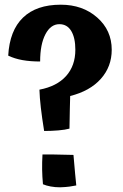

<svg xmlns="http://www.w3.org/2000/svg" viewBox="-20 -783 523 818"><path d="M276 -235Q258 -230 229 -227.5Q200 -225 168 -225Q159 -281 154 -324Q149 -367 148 -401Q222 -415 261.5 -459Q301 -503 301 -571Q301 -622 283.5 -651Q266 -680 233 -680Q196 -680 173.5 -637Q151 -594 151 -521Q109 -521 75.5 -527Q42 -533 15 -546Q21 -653 78 -708Q135 -763 239 -763Q332 -763 394 -708.5Q456 -654 456 -571Q456 -499 409.5 -447Q363 -395 279 -374Q278 -349 277.5 -317Q277 -285 276 -235ZM293 -123Q298 -69 300 -43.5Q302 -18 305 7Q290 10 276 12Q262 14 236 15Q215 15 196 11.5Q177 8 163 2Q160 -30 159.5 -60.5Q159 -91 161 -125Q181 -125 200.5 -125Q220 -125 293 -123Z"/></svg>

Font: Atma SemiBold
Style: Regular
Weight: 600
Designer: Gregori Vincens, Jeremie Hornus, Riccardo Olocco, Yoann Minet.
Foundry: black foundry
Version: Version 1.102;PS 1.100;hotconv 1.0.86;makeotf.lib2.5.63406